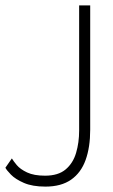

<svg xmlns="http://www.w3.org/2000/svg" viewBox="-24 -680 418 712"><path d="M310.5 -199Q310.5 -134 293.5 -86.8Q276.5 -39.5 239.8 -13.8Q203 12 144.5 12Q96 12 64.5 -1.8Q33 -15.5 16.5 -32.5Q0 -49.5 -4 -58L20 -92.5Q25.5 -83 38.2 -67.8Q51 -52.5 76.5 -40.5Q102 -28.5 143 -28.5Q192 -28.5 219.5 -51.8Q247 -75 258.2 -113.2Q269.5 -151.5 269.5 -196V-660H310.5Z"/></svg>

Font: League Spartan Thin ExtraLight
Style: Regular
Weight: 250
Version: Version 2.002